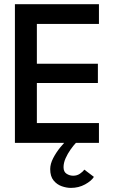

<svg xmlns="http://www.w3.org/2000/svg" viewBox="-20 -680 568 914"><path d="M51 -660H451V-566H155.5V-376.5H446V-285H155.5V-94H451V0H51ZM317.5 214.5Q296.5 214.5 273.8 206.5Q251 198.5 235 179Q219 159.5 219 125Q219 100.5 233 73.2Q247 46 267.2 21.2Q287.5 -3.5 306 -21L342 -0.5Q329.5 12.5 315.8 32Q302 51.5 292.2 73.5Q282.5 95.5 282.5 116Q282.5 138 297 147.2Q311.5 156.5 328.5 156.5Q346.5 156.5 360.5 147Q374.5 137.5 381.5 127.5L427 162Q415.5 181 385 197.8Q354.5 214.5 317.5 214.5Z"/></svg>

Font: League Spartan Thin Medium
Style: Regular
Weight: 500
Version: Version 2.002